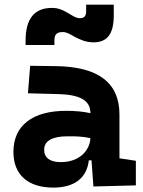

<svg xmlns="http://www.w3.org/2000/svg" viewBox="-20 -810 626 839"><path d="M388.2 4.9 573.7 0V-107.4L502 -118.2V-309.6C502 -446.3 412.1 -518.6 224.6 -521L111.8 -522.5L102.1 -402.3L234.4 -398.9C327.6 -396.5 375 -372.1 375 -316.9V-315.4C343.8 -322.3 312 -325.7 269 -325.7C122.1 -325.7 38.6 -261.7 38.6 -146C38.6 -46.4 102.5 9.8 212.9 9.8C302.7 9.8 358.9 -29.8 368.2 -109.4H379.9ZM91.8 -613.3H217.8V-633.8C217.8 -661.1 230 -669.9 253.9 -669.9C272 -669.9 284.7 -661.1 305.7 -649.4C330.6 -636.2 356 -625 389.2 -625C450.2 -625 477.1 -664.1 477.1 -742.2V-789.6H356.4V-759.8C356.4 -740.2 347.7 -730.5 330.1 -730.5C312 -730.5 302.7 -738.3 283.2 -749.5C254.4 -766.6 236.3 -775.4 206.5 -775.4C130.4 -775.4 91.8 -728 91.8 -632.8ZM375 -206.5C373 -154.8 329.6 -101.6 245.6 -101.6C198.2 -101.6 172.9 -120.6 172.9 -155.8C172.9 -194.3 208.5 -214.4 275.4 -214.4C309.6 -214.4 337.4 -214.4 375 -206.5Z"/></svg>

Font: Cascadia Mono NF
Style: Bold
Weight: 700
Monospace: yes
Designer: Aaron Bell
Foundry: Saja Typeworks
Version: Version 2404.023